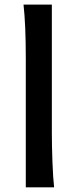

<svg xmlns="http://www.w3.org/2000/svg" viewBox="-20 -801 332 821"><path d="M211.4 0H90.3V-551.8Q90.3 -694.8 80.6 -781.2H201.7V-231.9Q201.7 -178.2 204.3 -107.7Q207 -37.1 211.4 0Z"/></svg>

Font: Lesson One Medium
Style: Regular
Weight: 500
Designer: But Ko, Victor Gaultney, Annie Olsen, Julie Remington, Don Collingsworth, Eric Hays, Becca Hirsbrunner
Version: Version 1.100